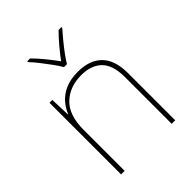

<svg xmlns="http://www.w3.org/2000/svg" viewBox="-214 -882 1001 1001"><g transform="rotate(-45 286.5 -381.5)"><path d="M90 0V-528H111L115 -417H117Q129 -448 152.5 -475.5Q176 -503 214.5 -520.5Q253 -538 309 -538Q395 -538 442 -491Q489 -444 489 -346V0H463V-345Q463 -433 422.5 -473Q382 -513 309 -513Q223 -513 169.5 -461.5Q116 -410 116 -302V0ZM275 -606Q263 -627 243 -654.5Q223 -682 201.5 -709.5Q180 -737 161 -757V-763H182Q210 -735 237.5 -701Q265 -667 286 -638Q307 -667 335.5 -701Q364 -735 392 -763H413V-757Q395 -737 372.5 -709.5Q350 -682 329.5 -654.5Q309 -627 297 -606Z"/></g></svg>

Font: Noto Sans Symbols Thin
Style: Regular
Weight: 250
Version: Version 2.002